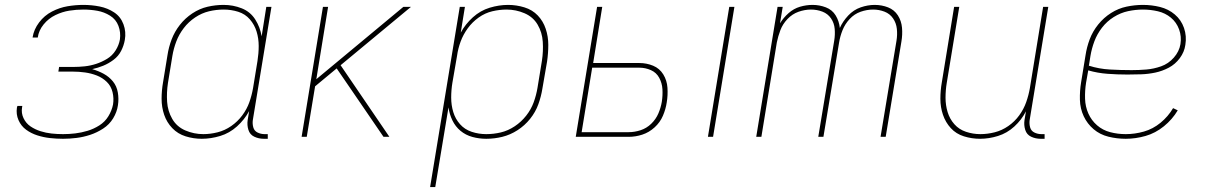

<svg xmlns="http://www.w3.org/2000/svg" viewBox="-20 -558 4936 783"><path d="M237 8Q264 8 292 4.5Q320 1 347.5 -8Q375 -17 400.5 -33.5Q426 -50 441.5 -75.5Q457 -101 461 -129Q465 -155 460.5 -181Q456 -207 440.5 -226Q425 -245 403 -257Q381 -269 356 -276Q379 -281 401 -290Q423 -299 443 -314Q463 -329 474 -350.5Q485 -372 489 -395Q495 -428 483.5 -459Q472 -490 445.5 -507.5Q419 -525 386.5 -531.5Q354 -538 320 -538Q288 -538 255.5 -532.5Q223 -527 192 -511Q161 -495 139.5 -466.5Q118 -438 113 -406V-405H134Q138 -434 158 -458.5Q178 -483 206 -496.5Q234 -510 262.5 -514.5Q291 -519 320 -519Q349 -519 377 -514Q405 -509 429 -494Q453 -479 463 -452.5Q473 -426 469 -397Q465 -374 451.5 -352.5Q438 -331 416.5 -318Q395 -305 372 -297.5Q349 -290 325.5 -287.5Q302 -285 279 -285H221L218 -266H276Q302 -266 327 -262.5Q352 -259 375 -250Q398 -241 415.5 -224Q433 -207 439 -182Q445 -157 441 -132Q436 -107 422 -84Q408 -61 385 -46.5Q362 -32 337 -24.5Q312 -17 287 -14Q262 -11 237 -11Q213 -11 190 -13.5Q167 -16 145 -23Q123 -30 104.5 -42.5Q86 -55 76 -76Q66 -97 70 -120Q71 -123 71 -126H51Q50 -123 49 -119Q45 -92 55.5 -68Q66 -44 86.5 -29Q107 -14 132 -6Q157 2 183.5 5Q210 8 237 8Z M803 8Q840 8 878 -3.5Q916 -15 946.5 -42.5Q977 -70 996 -105L990 -68Q987 -48 993 -28.5Q999 -9 1017 -0.5Q1035 8 1056 8H1072V-11H1059Q1044 -11 1030.5 -17.5Q1017 -24 1013 -38.5Q1009 -53 1011 -68L1087 -530H1066L1047 -410Q1041 -447 1021 -478.5Q1001 -510 966 -524Q931 -538 892 -538Q859 -538 826.5 -530.5Q794 -523 764.5 -503.5Q735 -484 713.5 -456.5Q692 -429 680 -397.5Q668 -366 663 -333L645 -223Q639 -189 639 -155Q639 -121 649.5 -90Q660 -59 682.5 -35.5Q705 -12 737 -2Q769 8 803 8ZM809 -11Q771 -11 736 -26Q701 -41 682.5 -73Q664 -105 661.5 -143Q659 -181 665 -220L683 -330Q688 -360 699 -389Q710 -418 729.5 -443.5Q749 -469 776 -487Q803 -505 832.5 -512Q862 -519 892 -519Q923 -519 951.5 -510Q980 -501 999 -479Q1018 -457 1026.5 -429Q1035 -401 1035 -370.5Q1035 -340 1030 -309L1012 -199Q1007 -170 997 -141.5Q987 -113 968 -87.5Q949 -62 923 -44Q897 -26 867.5 -18.5Q838 -11 809 -11Z M1210 0H1231L1265 -206L1353 -279L1414 -190L1544 0H1568L1369 -292L1656 -530H1625L1270 -235L1318 -530H1297Z M1734 205H1755L1809 -120Q1813 -92 1825 -67Q1837 -42 1858 -24.5Q1879 -7 1906.5 0.5Q1934 8 1963 8Q1996 8 2028.5 0Q2061 -8 2090.5 -27Q2120 -46 2142 -73.5Q2164 -101 2175.5 -133Q2187 -165 2192 -197L2211 -307Q2216 -341 2216 -375Q2216 -409 2205.5 -440.5Q2195 -472 2173 -495Q2151 -518 2118.5 -528Q2086 -538 2052 -538Q2015 -538 1977 -526.5Q1939 -515 1908.5 -487.5Q1878 -460 1859 -425L1876 -530H1855ZM1963 -11Q1932 -11 1903.5 -20.5Q1875 -30 1856 -51.5Q1837 -73 1828.5 -101Q1820 -129 1820 -160Q1820 -191 1825 -221L1844 -331Q1848 -360 1858.5 -388.5Q1869 -417 1887.5 -442.5Q1906 -468 1932 -486.5Q1958 -505 1987.5 -512Q2017 -519 2046 -519Q2084 -519 2119 -504Q2154 -489 2172.5 -457.5Q2191 -426 2193.5 -387.5Q2196 -349 2190 -310L2172 -200Q2167 -170 2156.5 -141Q2146 -112 2126 -86.5Q2106 -61 2079 -43Q2052 -25 2022.5 -18Q1993 -11 1963 -11Z M2867 0H2888L2975 -530H2954ZM2328 0H2544Q2572 0 2599.5 -9Q2627 -18 2649.5 -38.5Q2672 -59 2683.5 -86Q2695 -113 2699 -140Q2704 -170 2702 -200Q2700 -230 2685 -254.5Q2670 -279 2643.5 -290Q2617 -301 2587 -301H2399L2436 -530H2415ZM2544 -19H2352L2395 -282H2587Q2612 -282 2634.5 -272Q2657 -262 2668.5 -240.5Q2680 -219 2681.5 -194Q2683 -169 2679 -143Q2675 -119 2665 -95.5Q2655 -72 2636 -53.5Q2617 -35 2592.5 -27Q2568 -19 2544 -19Z M3064 0H3085L3148 -385Q3153 -410 3162.5 -435Q3172 -460 3191.5 -480.5Q3211 -501 3236.5 -510Q3262 -519 3287 -519Q3312 -519 3334 -510.5Q3356 -502 3369 -483Q3382 -464 3384 -440Q3386 -416 3382 -392L3317 0H3338L3402 -385Q3406 -410 3416 -435Q3426 -460 3445 -480.5Q3464 -501 3489.5 -510Q3515 -519 3541 -519Q3565 -519 3587 -510.5Q3609 -502 3622 -483Q3635 -464 3637.5 -440Q3640 -416 3636 -392L3571 0H3592L3656 -388Q3661 -417 3658.5 -445Q3656 -473 3641.5 -495.5Q3627 -518 3601.5 -528Q3576 -538 3547 -538Q3519 -538 3490 -528Q3461 -518 3439 -494.5Q3417 -471 3405 -444Q3402 -472 3388 -495Q3374 -518 3348 -528Q3322 -538 3294 -538Q3268 -538 3242.5 -530.5Q3217 -523 3196 -504.5Q3175 -486 3161 -463L3172 -530H3151Z M3977 8Q4013 8 4050 -3.5Q4087 -15 4116.5 -42Q4146 -69 4164 -104L4158 -68Q4155 -48 4161 -28.5Q4167 -9 4185 -0.5Q4203 8 4224 8H4240V-11H4227Q4212 -11 4198.5 -17.5Q4185 -24 4181 -38.5Q4177 -53 4179 -68L4255 -530H4234L4180 -199Q4175 -170 4165 -141.5Q4155 -113 4136.5 -87.5Q4118 -62 4092 -44Q4066 -26 4036.5 -18.5Q4007 -11 3978 -11Q3948 -11 3919.5 -20.5Q3891 -30 3872 -51.5Q3853 -73 3844.5 -101Q3836 -129 3836 -159.5Q3836 -190 3841 -220L3892 -530H3871L3821 -223Q3815 -189 3815 -155Q3815 -121 3825.5 -90Q3836 -59 3857.5 -35.5Q3879 -12 3911 -2Q3943 8 3977 8Z M4571 8Q4611 8 4651.5 -3.5Q4692 -15 4726.5 -43Q4761 -71 4783 -108L4764 -117Q4744 -83 4713 -57.5Q4682 -32 4645 -21.5Q4608 -11 4571 -11Q4538 -11 4507.5 -19Q4477 -27 4454 -47Q4431 -67 4418.5 -95Q4406 -123 4405 -155.5Q4404 -188 4409 -220L4418 -271Q4456 -260 4496.5 -257Q4537 -254 4578 -254Q4606 -254 4634.5 -255Q4663 -256 4691.5 -262Q4720 -268 4746.5 -282Q4773 -296 4791.5 -321Q4810 -346 4814 -375Q4820 -411 4808.5 -444Q4797 -477 4771 -499Q4745 -521 4711 -529.5Q4677 -538 4641 -538Q4608 -538 4574.5 -531Q4541 -524 4511 -505Q4481 -486 4458.5 -458Q4436 -430 4424 -398Q4412 -366 4407 -333L4389 -223Q4383 -187 4384 -151Q4385 -115 4399.5 -84Q4414 -53 4440 -31Q4466 -9 4500.5 -0.5Q4535 8 4571 8ZM4595 -272Q4550 -272 4506 -274.5Q4462 -277 4421 -290L4420 -286L4427 -330Q4432 -360 4443 -389.5Q4454 -419 4474 -445Q4494 -471 4522 -488.5Q4550 -506 4580.5 -512.5Q4611 -519 4641 -519Q4672 -519 4702 -512Q4732 -505 4755 -486Q4778 -467 4788.5 -438Q4799 -409 4794 -378Q4789 -348 4767 -323Q4745 -298 4715 -287.5Q4685 -277 4655 -274.5Q4625 -272 4595 -272Z"/></svg>

Font: Iosevka Sparkle Thin
Style: Italic
Weight: 100
Italic angle: -9°
Designer: Belleve Invis
Foundry: Belleve Invis
Version: Version 4.5.0; ttfautohint (v1.8.3)